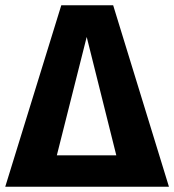

<svg xmlns="http://www.w3.org/2000/svg" viewBox="-33 -713 665 733"><path d="M399 -693 612 0H-13L201 -693ZM298 -572 184 -120H411Z"/></svg>

Font: Fira Sans
Style: Bold
Weight: 700
Designer: bBox Type GmbH & Carrois Corporate GbR & Edenspiekermann AG
Foundry: bBox Type GmbH & Carrois Corporate GbR & Edenspiekermann AG
Version: Version 4.301;PS 004.301;hotconv 1.0.88;makeotf.lib2.5.64775